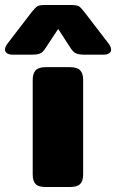

<svg xmlns="http://www.w3.org/2000/svg" viewBox="-81 -749 465 769"><path d="M-61 -550Q-61 -562 -49 -577L47 -702Q61 -719 69 -724Q77 -729 101 -729H202Q226 -729 234.5 -724Q243 -719 256 -702L352 -577Q364 -562 364 -550Q364 -541 356 -535.5Q348 -530 333 -530H258Q234 -530 223 -535.5Q212 -541 202 -556L152 -633L101 -556Q92 -541 81 -535.5Q70 -530 46 -530H-29Q-44 -530 -52.5 -535.5Q-61 -541 -61 -550ZM50 -50V-429Q50 -455 62 -467.5Q74 -480 102 -480H199Q228 -480 240 -467.5Q252 -455 252 -429V-50Q252 -24 240 -12Q228 0 199 0H102Q73 0 61.5 -12Q50 -24 50 -50Z"/></svg>

Font: Mitr SemiBold
Style: Regular
Weight: 600
Designer: Thanarat Vachiruckul
Foundry: Cadson Demak
Version: Version 1.003